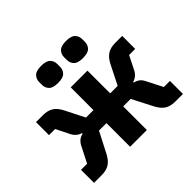

<svg xmlns="http://www.w3.org/2000/svg" viewBox="-167 -975 1200 1200"><g transform="rotate(-45 433.0 -375.5)"><path d="M40 0V-115H94L149 -223Q160 -243 174.5 -253.5Q189 -264 207 -268V-273Q189 -278 174.5 -290Q160 -302 151 -320L106 -410H52V-525H113Q155 -525 182 -508Q209 -491 229 -451L293 -324H359V-525H507V-324H573L637 -451Q657 -491 684 -508Q711 -525 753 -525H814V-410H760L715 -320Q706 -302 691.5 -290Q677 -278 659 -273V-268Q677 -264 692 -253.5Q707 -243 717 -223L772 -115H826V0H759Q717 0 690 -17Q663 -34 642 -75L573 -209H507V0H359V-209H293L224 -75Q203 -34 176 -17Q149 0 107 0ZM323 -600Q278 -600 260.5 -618.5Q243 -637 243 -663V-688Q243 -714 260.5 -732.5Q278 -751 323 -751Q368 -751 385.5 -732.5Q403 -714 403 -688V-663Q403 -637 385.5 -618.5Q368 -600 323 -600ZM543 -600Q498 -600 480.5 -618.5Q463 -637 463 -663V-688Q463 -714 480.5 -732.5Q498 -751 543 -751Q588 -751 605.5 -732.5Q623 -714 623 -688V-663Q623 -637 605.5 -618.5Q588 -600 543 -600Z"/></g></svg>

Font: IBM Plex Sans
Style: Regular
Weight: 400
Designer: Mike Abbink, Paul van der Laan, Pieter van Rosmalen
Foundry: Bold Monday
Version: Version 3.201